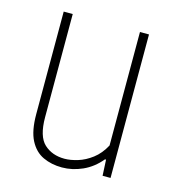

<svg xmlns="http://www.w3.org/2000/svg" viewBox="-88 -615 635 698"><g transform="rotate(15 230.0 -265.5)"><path d="M207 9Q167.5 9 135.8 -5.8Q104 -20.5 85.5 -56Q67 -91.5 67 -154V-540H101V-152Q101 -79.5 131 -51.8Q161 -24 208 -24Q230 -24 257.2 -32.2Q284.5 -40.5 310.2 -60Q336 -79.5 354 -113V-540H388V0H358L355 -60H351Q322 -25 284 -8Q246 9 207 9Z"/></g></svg>

Font: Encode Sans Condensed Condensed Thin
Style: Regular
Weight: 100
Width: 3
Designer: Multiple Designers
Foundry: Impallari Type
Version: Version 3.000; ttfautohint (v1.8.3) -l 8 -r 50 -G 200 -x 14 